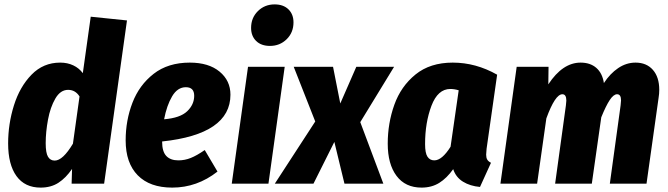

<svg xmlns="http://www.w3.org/2000/svg" viewBox="-20 -836 3039 874"><path d="M558 -743 454 0H306L308 -67Q280 -26 246 -4Q212 18 165 18Q93 18 55 -34.5Q17 -87 17 -183Q17 -272 43.5 -356.5Q70 -441 123.5 -496Q177 -551 254 -551Q287 -551 313.5 -538.5Q340 -526 357 -503L393 -760ZM188 -184Q188 -140 198.5 -122.5Q209 -105 229 -105Q266 -105 312 -182L342 -397Q323 -427 290 -427Q255 -427 232 -387.5Q209 -348 198.5 -291.5Q188 -235 188 -184Z M1029 -405Q1029 -225 718 -192V-191Q718 -146 737 -126Q756 -106 792 -106Q821 -106 848.5 -117Q876 -128 912 -153L970 -55Q877 18 764 18Q662 18 607 -38Q552 -94 552 -197Q552 -288 583 -368.5Q614 -449 679.5 -500Q745 -551 844 -551Q930 -551 979.5 -510Q1029 -469 1029 -405ZM864 -400Q864 -439 826 -439Q788 -439 763.5 -397.5Q739 -356 727 -293Q800 -299 832 -329.5Q864 -360 864 -400Z M1202 0H1035L1109 -532H1276ZM1123 -709Q1123 -755 1154 -785.5Q1185 -816 1230 -816Q1270 -816 1293 -793.5Q1316 -771 1316 -734Q1316 -688 1285 -657.5Q1254 -627 1209 -627Q1169 -627 1146 -649.5Q1123 -672 1123 -709Z M1620 -280 1725 0H1548L1502 -190L1407 0H1231L1415 -283L1317 -532H1496L1529 -365L1602 -532H1774Z M2243 -496 2195 -159Q2193 -139 2193 -132Q2193 -118 2198 -109.5Q2203 -101 2215 -95L2165 15Q2120 11 2087.5 -9Q2055 -29 2043 -66Q2014 -25 1979.5 -3.5Q1945 18 1899 18Q1825 18 1785 -35.5Q1745 -89 1745 -182Q1745 -275 1775 -359Q1805 -443 1871.5 -497Q1938 -551 2041 -551Q2146 -551 2243 -496ZM1915 -180Q1915 -139 1926 -122.5Q1937 -106 1957 -106Q1992 -106 2031 -168L2068 -425Q2048 -431 2030 -431Q1973 -431 1944 -354.5Q1915 -278 1915 -180Z M2981 -427Q2981 -409 2978 -391L2923 0H2756L2805 -356Q2807 -374 2807 -379Q2807 -407 2789 -407Q2773 -407 2755.5 -380.5Q2738 -354 2717 -302L2674 0H2507L2556 -356Q2558 -374 2558 -378Q2558 -407 2540 -407Q2507 -407 2467 -297L2425 0H2258L2332 -532H2477L2476 -452Q2541 -551 2623 -551Q2667 -551 2694.5 -527Q2722 -503 2729 -458Q2757 -501 2794 -526Q2831 -551 2873 -551Q2923 -551 2952 -518Q2981 -485 2981 -427Z"/></svg>

Font: Fira Sans Condensed ExtraBold
Style: Italic
Weight: 800
Width: 3
Italic angle: -8°
Designer: bBox Type GmbH & Carrois Corporate GbR & Edenspiekermann AG
Foundry: bBox Type GmbH & Carrois Corporate GbR & Edenspiekermann AG
Version: Version 4.301